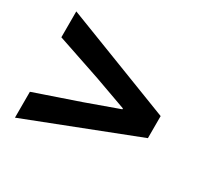

<svg xmlns="http://www.w3.org/2000/svg" viewBox="-113 -768 816 784"><g transform="rotate(30 295.0 -376.5)"><path d="M39 -126V-248L249 -320L402 -375V-379L249 -434L39 -505V-627L551 -429V-325Z"/></g></svg>

Font: Noto Sans JP Thin
Style: Bold
Weight: 700
Version: Version 2.004-H2;hotconv 1.0.118;makeotfexe 2.5.65603